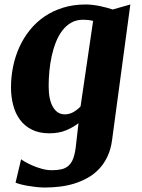

<svg xmlns="http://www.w3.org/2000/svg" viewBox="-20 -588 635 861"><path d="M29.3 -196.3Q29.3 -243.7 38.8 -289.8Q48.3 -335.9 67.1 -377.2Q85.9 -418.5 114 -453.4Q142.1 -488.3 179.2 -513.7Q216.3 -539.1 262.7 -553.5Q309.1 -567.9 364.3 -567.9Q379.4 -567.9 396.2 -565.9Q413.1 -564 429.2 -560.5Q445.3 -557.1 459.7 -553.2Q474.1 -549.3 485.4 -545.4L564.5 -567.9L482.9 37.6Q477.5 80.6 462.2 113.3Q446.8 146 424.1 169.9Q401.4 193.8 372.8 209.7Q344.2 225.6 312.5 235.4Q280.8 245.1 247.1 249Q213.4 252.9 180.7 252.9Q162.6 252.9 142.8 250.7Q123 248.5 104.7 245.4Q86.4 242.2 71.8 238.3Q57.1 234.4 49.8 231L74.7 126Q78.1 129.4 92 137.5Q106 145.5 125.2 154.1Q144.5 162.6 167.5 168.9Q190.4 175.3 211.9 175.3Q236.8 175.3 255.4 171.1Q273.9 167 287.1 155.3Q300.3 143.6 308.1 123.3Q315.9 103 319.8 70.8L332 -35.6Q308.6 -17.1 276.4 -3.7Q244.1 9.8 201.7 9.8Q155.8 9.8 123 -6.6Q90.3 -22.9 69.6 -51Q48.8 -79.1 39.1 -116.7Q29.3 -154.3 29.3 -196.3ZM270.5 -75.2Q291 -75.2 309.1 -85.4Q327.1 -95.7 341.3 -110.8L397.5 -494.1Q387.2 -497.1 376 -498.3Q364.7 -499.5 352.5 -499.5Q322.8 -499.5 299.8 -486.6Q276.9 -473.6 259.8 -451.4Q242.7 -429.2 231 -399.7Q219.2 -370.1 211.9 -336.9Q204.6 -303.7 201.4 -269Q198.2 -234.4 198.2 -201.7Q198.2 -141.1 217.5 -108.2Q236.8 -75.2 270.5 -75.2Z"/></svg>

Font: Merriweather UltraBold
Style: Italic
Weight: 900
Italic angle: -7°
Designer: Eben Sorkin ( eben@eyebytes.com )
Foundry: Eben Sorkin ( eben@eyebytes.com )
Version: Version 1.52; ttfautohint (v1.4.1)